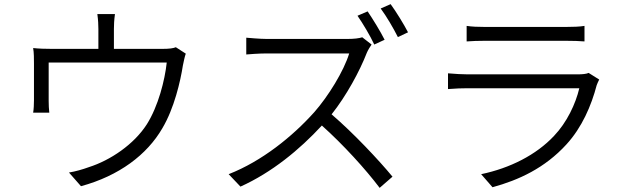

<svg xmlns="http://www.w3.org/2000/svg" viewBox="-20 -866 3040 927"><path d="M877 -607 829 -638C817 -633 799 -630 763 -630H530V-726C530 -745 531 -769 535 -798H450C454 -769 455 -745 455 -726V-630H232C198 -630 168 -631 140 -634C144 -613 144 -580 144 -559C144 -525 144 -414 144 -383C144 -365 143 -338 140 -322H218C216 -337 215 -362 215 -379C215 -410 215 -521 215 -564H785C776 -479 744 -353 689 -266C627 -169 513 -92 409 -59C379 -48 344 -38 313 -33L371 33C555 -17 690 -119 764 -247C821 -343 851 -473 863 -550C867 -569 872 -594 877 -607Z M1755 -811 1706 -790C1733 -751 1768 -692 1787 -651L1837 -674C1817 -714 1780 -774 1755 -811ZM1866 -846 1818 -825C1846 -787 1879 -731 1901 -687L1950 -710C1931 -747 1893 -809 1866 -846ZM1774 -651 1729 -686C1714 -681 1689 -678 1659 -678C1622 -678 1304 -678 1267 -678C1236 -678 1180 -683 1169 -684V-603C1178 -604 1232 -608 1267 -608C1300 -608 1631 -608 1666 -608C1640 -523 1565 -401 1497 -324C1392 -207 1245 -88 1084 -25L1141 35C1292 -33 1426 -143 1534 -260C1637 -168 1746 -48 1813 41L1875 -13C1809 -93 1687 -223 1581 -314C1652 -403 1717 -523 1751 -611C1756 -623 1768 -643 1774 -651Z M2233 -741V-666C2259 -668 2290 -669 2319 -669C2374 -669 2657 -669 2713 -669C2747 -669 2779 -668 2802 -666V-741C2779 -737 2746 -736 2715 -736C2656 -736 2372 -736 2319 -736C2288 -736 2259 -737 2233 -741ZM2873 -482 2822 -514C2812 -509 2791 -507 2770 -507C2722 -507 2284 -507 2238 -507C2211 -507 2178 -509 2143 -512V-436C2178 -439 2214 -440 2238 -440C2293 -440 2728 -440 2777 -440C2759 -364 2717 -275 2655 -210C2569 -118 2442 -54 2303 -25L2358 38C2485 3 2610 -54 2715 -169C2790 -251 2835 -356 2861 -455C2863 -462 2869 -473 2873 -482Z"/></svg>

Font: Noto Sans JP DemiLight
Style: Regular
Weight: 350
Designer: Ryoko NISHIZUKA 西塚涼子 (kana, bopomofo & ideographs); Paul D. Hunt (Latin, Greek & Cyrillic); Sandoll Communications 산돌커뮤니
Foundry: Adobe
Version: Version 2.004;hotconv 1.0.118;makeotfexe 2.5.65603